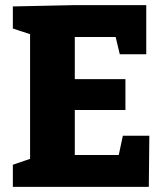

<svg xmlns="http://www.w3.org/2000/svg" viewBox="-20 -727 642 747"><path d="M442 -124 458 -199H561L559 0H30V-86L97 -109V-594L30 -616V-702L267 -707H549V-516H446L430 -583H271V-419H468V-299H271V-124Z"/></svg>

Font: Bitter Pro ExtraBold
Style: Regular
Weight: 800
Designer: Sol Matas, and Bitter project Authors
Foundry: Sol Matas
Version: Version 1.010